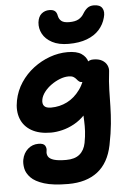

<svg xmlns="http://www.w3.org/2000/svg" viewBox="-66 -834 780 1139"><g transform="rotate(-5 324.0 -264.5)"><path d="M294 256.8Q203.8 256.8 150.5 240Q97.2 223.2 72.1 197Q47 170.8 41.4 142.2Q35.8 113.6 40.2 90.2Q48 50.8 74.6 27.3Q101.2 3.8 137.4 3.8Q168 3.8 177 18.6Q186 33.4 182.2 51Q178.8 68.4 186.9 83Q195 97.6 220.5 105.6Q246 113.6 294.2 113.6Q345.2 113.6 373.8 89.9Q402.4 66.2 411 22.4Q418.2 -16 419.8 -46.7Q421.4 -77.4 420.1 -105.8Q418.8 -134.2 417.6 -165.4Q416.4 -196.6 419.8 -235.2L477 -226.6Q455.6 -178.4 424.3 -145.3Q393 -112.2 357.3 -92.7Q321.6 -73.2 285.6 -64.5Q249.6 -55.8 218 -55.8Q148.2 -55.8 102.6 -82.2Q57 -108.6 39.2 -155.6Q21.4 -202.6 33.4 -263Q44.8 -320.8 76.4 -368.5Q108 -416.2 153.2 -450.6Q198.4 -485 250.8 -503.9Q303.2 -522.8 356.8 -522.8Q411.4 -522.8 439.4 -503.9Q467.4 -485 475.4 -455.8Q483.4 -426.6 476.8 -395.4Q471.6 -370.2 457.3 -354.2Q443 -338.2 430.8 -338.2Q417.4 -338.2 409.9 -344.2Q402.4 -350.2 396 -358.5Q389.6 -366.8 379.3 -372.8Q369 -378.8 350 -378.8Q325.4 -378.8 298 -368Q270.6 -357.2 246.3 -339.7Q222 -322.2 205.4 -300.6Q188.8 -279 184.2 -257.2Q178.8 -231.6 190.2 -217.6Q201.6 -203.6 231.4 -203.6Q283 -203.6 327.5 -226Q372 -248.4 404.9 -293.9Q437.8 -339.4 451.4 -408Q457.6 -438.4 469.5 -452.3Q481.4 -466.2 506 -466.2Q537.8 -466.2 557.9 -454.5Q578 -442.8 586.8 -424.3Q595.6 -405.8 592.8 -386Q585.6 -326.6 584.5 -277Q583.4 -227.4 582.5 -179.5Q581.6 -131.6 576.5 -76.9Q571.4 -22.2 557.2 48.6Q535.8 153.4 469 205.1Q402.2 256.8 294 256.8ZM369 -571Q309.6 -571 270.7 -591.8Q231.8 -612.6 214.5 -645Q197.2 -677.4 200.8 -713.4Q205.2 -748.2 224.7 -764.5Q244.2 -780.8 271 -780.8Q292.6 -780.8 303.9 -771.7Q315.2 -762.6 318.4 -742.8Q322.4 -722.6 336.7 -710.9Q351 -699.2 383.2 -699.2Q419 -699.2 439.2 -710.8Q459.4 -722.4 470.8 -742.2Q483.6 -763.4 498.6 -774.6Q513.6 -785.8 536.6 -785.8Q573.2 -785.8 586.5 -764.2Q599.8 -742.6 589.6 -708Q579 -667.6 551.2 -636.6Q523.4 -605.6 477.7 -588.3Q432 -571 369 -571Z"/></g></svg>

Font: Shantell Sans Light
Style: Italic
Weight: 300
Italic angle: -11°
Designer: Stephen Nixon, Anya Danilova, Shantell Martin
Foundry: Arrow Type
Version: Version 1.008;[ac192a2d6]